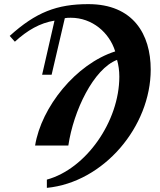

<svg xmlns="http://www.w3.org/2000/svg" viewBox="-20 -705 774 930"><path d="M52 -503C112 -558 174 -594 244 -605L184 -343H230L294 -617C303 -619 313 -619 323 -619C427 -619 510 -547 538 -456C347 -395 180 -186 150 0H311C336 -169 433 -371 547 -415C554 -390 558 -363 558 -334C558 -117 397 113 207 165V205C483 178 710 -92 710 -368C710 -539 625 -685 408 -685C256 -685 154 -646 27 -531Z"/></svg>

Font: STIXGeneral
Style: Bold Italic
Weight: 700
Italic angle: -16.33°
Designer: MicroPress Inc., with final additions and corrections provided by Coen Hoffman, Elsevier (retired)
Version: Version 1.1.0